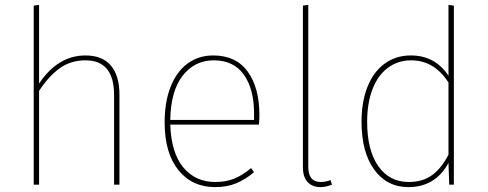

<svg xmlns="http://www.w3.org/2000/svg" viewBox="-20 -756 1996 786"><path d="M469 -369V0H447V-367Q447 -509 330 -509Q270 -509 225 -477Q180 -445 140 -384V0H118V-733L140 -736V-414Q217 -529 330 -529Q399 -529 434 -487.5Q469 -446 469 -369Z M1040 -246H677Q681 -130 730.5 -70.5Q780 -11 861 -11Q905 -11 938.5 -24.5Q972 -38 1008 -68L1020 -51Q984 -21 946.5 -5.5Q909 10 861 10Q766 10 710 -60Q654 -130 654 -255Q654 -339 678.5 -401Q703 -463 748 -496Q793 -529 853 -529Q946 -529 994 -463Q1042 -397 1042 -284Q1042 -268 1040 -246ZM1020 -292Q1020 -391 978.5 -450Q937 -509 855 -509Q777 -509 728 -446.5Q679 -384 677 -265H1020Z M1220 -72V-733L1242 -736V-73Q1242 -11 1293 -11Q1314 -11 1333 -19L1339 0Q1313 10 1292 10Q1259 10 1239.5 -10.5Q1220 -31 1220 -72Z M1838 -733V0H1819L1816 -89Q1762 10 1652 10Q1564 10 1512 -61.5Q1460 -133 1460 -258Q1460 -338 1484 -399.5Q1508 -461 1554 -495Q1600 -529 1662 -529Q1761 -529 1816 -446V-736ZM1816 -123V-418Q1758 -509 1663 -509Q1609 -509 1568 -478.5Q1527 -448 1505 -391Q1483 -334 1483 -258Q1483 -141 1528.5 -76Q1574 -11 1653 -11Q1711 -11 1749.5 -39.5Q1788 -68 1816 -123Z"/></svg>

Font: Fira Sans Thin
Style: Regular
Weight: 100
Designer: bBox Type GmbH & Carrois Corporate GbR & Edenspiekermann AG
Foundry: bBox Type GmbH & Carrois Corporate GbR & Edenspiekermann AG
Version: Version 4.301